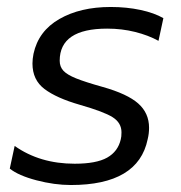

<svg xmlns="http://www.w3.org/2000/svg" viewBox="-20 -515 519 550"><path d="M8 -32 22 -97Q94 -46 194 -46Q256 -46 287 -63.5Q318 -81 326 -116Q328 -123 328 -136Q328 -163 303 -179Q278 -195 208 -215Q142 -234 107.5 -260Q73 -286 73 -333Q73 -346 76 -361Q90 -426 150 -460.5Q210 -495 297 -495Q343 -495 382.5 -486.5Q422 -478 448 -463L434 -398Q405 -414 367 -423.5Q329 -433 287 -433Q151 -433 151 -341Q151 -324 161.5 -312.5Q172 -301 198 -290.5Q224 -280 274 -266Q345 -246 376 -218.5Q407 -191 407 -149Q407 -132 403 -116Q376 15 183 15Q136 15 84.5 1.5Q33 -12 8 -32Z"/></svg>

Font: Prompt Light
Style: Italic
Weight: 300
Italic angle: -12°
Designer: Katatrad Team
Foundry: CadsonDemak
Version: Version 1.000